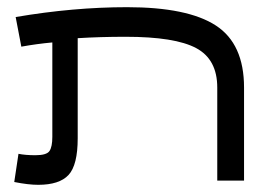

<svg xmlns="http://www.w3.org/2000/svg" viewBox="-20 -516 759 532"><path d="M656.2 -15.6H582V-273.4Q582 -351.6 523.4 -382.8Q464.8 -414.1 328.1 -414.1Q257.8 -414.1 195.3 -410.2V-132.8Q195.3 -58.6 169.9 -31.2Q144.5 -3.9 85.9 -3.9Q58.6 -3.9 19.5 -11.7L31.2 -89.8Q50.8 -85.9 78.1 -85.9Q109.4 -85.9 117.2 -97.7Q125 -109.4 125 -136.7V-398.4Q82 -394.5 39.1 -386.7L23.4 -468.8Q183.6 -496.1 332 -496.1Q500 -496.1 578.1 -445.3Q656.2 -394.5 656.2 -273.4Z"/></svg>

Font: 和音 by 宁静之雨，公众号njzyshare
Style: Regular
Weight: 400
Designer: Steve Matteson
Foundry: Ascender Corporation
Version: Version 6.00;June 8, 2018;FontCreator 11.0.0.2388 32-bit